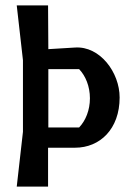

<svg xmlns="http://www.w3.org/2000/svg" viewBox="-20 -691 495 711"><path d="M158 0V-144H258C350 -144 423 -213 423 -330C423 -423 350 -521 258 -515L159 -509L158 -671H42L65 -468V-203L42 0ZM159 -435H273C297 -410 313 -371 313 -327C313 -283 297 -244 273 -219H159Z"/></svg>

Font: BackOut Medium
Style: Regular
Weight: 500
Designer: Frank Adebiaye
Foundry: Velvetyne Type Foundry
Version: Version 2.000;hotconv 1.0.109;makeotfexe 2.5.65596